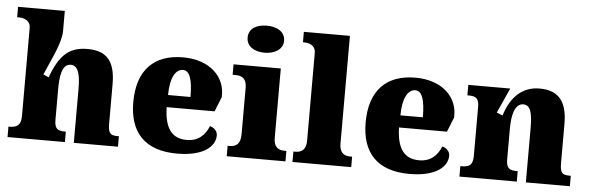

<svg xmlns="http://www.w3.org/2000/svg" viewBox="-50 -942 3428 1117"><g transform="rotate(5 1664.5 -383.5)"><path d="M356 0V-61H352C308 -61 290 -71 290 -125V-301C290 -371 297 -451 351 -451C393 -451 408 -402 408 -317V0H666V-61H662C617 -61 603 -70 603 -131V-360C603 -494 552 -551 441 -551C339 -551 279 -506 229 -367L197 -381C241 -484 289 -575 289 -643V-760H16V-699H31C47 -699 94 -692 94 -643V-128C94 -70 64 -61 25 -61H21V0Z M1011 10C1172 10 1233 -55 1233 -115C1233 -141 1214 -159 1189 -166C1167 -113 1129 -74 1061 -74C975 -74 931 -129 928 -254H1208L1242 -339C1250 -457 1156 -551 999 -551C829 -551 732 -454 732 -266C732 -91 822 10 1011 10ZM930 -325C930 -425 961 -478 1004 -478C1044 -478 1061 -424 1061 -325Z M1468 -619C1525 -619 1575 -647 1575 -698C1575 -752 1525 -777 1468 -777C1408 -777 1362 -752 1362 -698C1362 -647 1408 -619 1468 -619ZM1644 0V-61H1633C1596 -61 1570 -78 1570 -131V-536H1294V-475H1313C1349 -475 1376 -458 1376 -409V-135C1376 -79 1351 -61 1313 -61H1301V0Z M2028 0V-61H2017C1980 -61 1954 -78 1954 -131V-760H1685V-699H1696C1712 -699 1759 -692 1759 -643V-131C1759 -78 1733 -61 1696 -61H1685V0Z M2368 10C2529 10 2590 -55 2590 -115C2590 -141 2571 -159 2546 -166C2524 -113 2486 -74 2418 -74C2332 -74 2288 -129 2285 -254H2565L2599 -339C2607 -457 2513 -551 2356 -551C2186 -551 2089 -454 2089 -266C2089 -91 2179 10 2368 10ZM2287 -325C2287 -425 2318 -478 2361 -478C2401 -478 2418 -424 2418 -325Z M2995 0V-61H2991C2947 -61 2928 -71 2928 -125V-301C2928 -380 2943 -451 2994 -451C3037 -451 3048 -402 3048 -317V0H3305V-61H3301C3256 -61 3242 -70 3242 -131V-360C3242 -494 3187 -551 3080 -551C2982 -551 2913 -488 2879 -376L2844 -390L2910 -536H2665V-475H2669C2713 -475 2733 -466 2733 -412V-128C2733 -70 2709 -61 2664 -61H2660V0Z"/></g></svg>

Font: UArctic Serif Black
Style: Regular
Weight: 900
Designer: Customization by Puisto advertising & original work Monotype Design Team
Foundry: Monotype Imaging Inc.
Version: Version 2.004